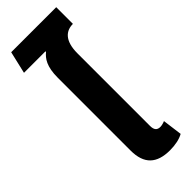

<svg xmlns="http://www.w3.org/2000/svg" viewBox="-263 -806 838 838"><g transform="rotate(-45 156.0 -387.5)"><path d="M217 9C249 9 279 3 300 -9L288 -100C279 -96 267 -93 259 -93C239 -93 230 -104 230 -128V-576C230 -656 266 -681 307 -681V-784H29L5 -681H137L138 -678C115 -659 94 -631 94 -561V-112C94 -29 135 9 217 9Z"/></g></svg>

Font: Noto Sans Thai UI Cond
Style: Bold
Weight: 700
Width: 3
Designer: Monotype Design Team
Foundry: Monotype Imaging Inc.
Version: Version 2.000